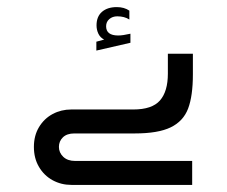

<svg xmlns="http://www.w3.org/2000/svg" viewBox="-20 -521 640 541"><path d="M75.5 -107Q75.5 -139 90 -163Q104.5 -187 128.5 -199.8Q152.5 -212.5 180.5 -212.5H355.5Q408.5 -212.5 430.8 -238Q453 -263.5 453 -313.5V-369.5H523.5V-311.5Q523.5 -250.5 510 -215Q496.5 -179.5 461 -162.2Q425.5 -145 360 -145H189.5Q168.5 -145 157.2 -134Q146 -123 146 -107Q146 -91 158.2 -79.2Q170.5 -67.5 191.5 -67.5H521.5V0H181Q152.5 0 128.2 -13.2Q104 -26.5 89.8 -50.8Q75.5 -75 75.5 -107ZM251.5 -403.5 273.5 -409.5Q262.5 -415 257.2 -426Q252 -437 252 -449.5Q252 -474.5 267.5 -487.8Q283 -501 309 -501Q330 -501 344.5 -491V-466Q330.5 -475 310.5 -475Q297 -475 288 -467.2Q279 -459.5 279 -447Q279 -421 313 -421Q326 -421 347.5 -426V-400.5L251.5 -378.5Z"/></svg>

Font: JuliaMono Light
Style: Italic
Weight: 300
Italic angle: -9°
Monospace: yes
Designer: cormullion
Foundry: corm
Version: Version 0.054; ttfautohint (v1.8.4)